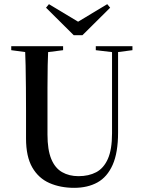

<svg xmlns="http://www.w3.org/2000/svg" viewBox="-20 -886 691 922"><path d="M336 16Q270 16 217.5 -7Q165 -30 135 -82Q105 -134 105 -221V-356Q105 -408 104.5 -464Q104 -520 103 -572Q102 -624 100 -664H212Q210 -624 209 -572Q208 -520 208 -464Q208 -408 208 -356V-240Q208 -167 226 -123Q244 -79 278 -59.5Q312 -40 357 -40Q406 -40 442 -59Q478 -78 498 -123Q518 -168 518 -246V-664H547V-250Q547 -153 521 -94.5Q495 -36 448 -10Q401 16 336 16ZM34 -645V-664H283V-645L181 -632H132ZM440 -645V-664H616V-645L539 -635H525ZM215 -866 373 -771H337L495 -866L509 -849L376 -717H334L201 -849Z"/></svg>

Font: Source Serif 4 60pt SemiBold
Style: Regular
Weight: 600
Version: Version 4.004;hotconv 1.0.116;makeotfexe 2.5.65601